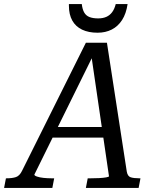

<svg xmlns="http://www.w3.org/2000/svg" viewBox="-68 -919 759 939"><path d="M183 -298H456L450 -246H170ZM377 -659H393L100 -65Q100 -60 113 -55.5Q126 -51 145 -49Q164 -47 182 -47H197L188 0H-48L-39 -47H-34Q-8 -47 10 -53Q28 -59 40 -84L352 -710H455L552 -80Q556 -57 571 -52Q586 -47 614 -47H619L610 0H352L361 -47H378Q397 -47 417 -48Q437 -49 451 -51.5Q465 -54 465 -57ZM409 -759Q448 -759 478.5 -774.5Q509 -790 529 -821Q549 -852 556 -899H498Q492 -875 480.5 -859.5Q469 -844 452 -836.5Q435 -829 412 -829Q387 -829 370 -835.5Q353 -842 344 -857.5Q335 -873 332 -899H269Q269 -897 269 -895Q269 -893 269 -891Q269 -848 285.5 -818.5Q302 -789 333.5 -774Q365 -759 409 -759Z"/></svg>

Font: Roboto Serif 20pt
Style: Italic
Weight: 400
Italic angle: -10°
Designer: Greg Gazdowicz
Foundry: Commercial Type
Version: Version 1.008